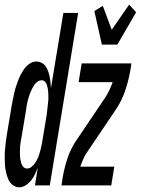

<svg xmlns="http://www.w3.org/2000/svg" viewBox="-43 -790 600 818"><path d="M40 8Q24 8 11.5 -1.5Q-1 -11 -7.5 -26Q-14 -41 -17.5 -56.5Q-21 -72 -22 -88Q-23 -104 -23 -120.5Q-23 -137 -21.5 -153.5Q-20 -170 -18 -187Q-16 -204 -13 -221L7 -341Q9 -354 12 -367.5Q15 -381 18 -395Q21 -409 25.5 -422.5Q30 -436 35 -449Q40 -462 47 -475Q54 -488 62.5 -499.5Q71 -511 84.5 -519.5Q98 -528 111 -528Q123 -528 134 -522.5Q145 -517 151.5 -507.5Q158 -498 162 -486.5Q166 -475 168.5 -463Q171 -451 172 -439Q173 -427 174 -414L227 -735H290L169 0H106L118 -77Q113 -63 106.5 -49Q100 -35 90.5 -22.5Q81 -10 67 -1Q53 8 40 8ZM72 -72Q83 -72 92 -79.5Q101 -87 107.5 -97Q114 -107 118.5 -117.5Q123 -128 126 -138.5Q129 -149 131.5 -159.5Q134 -170 136 -181L156 -301Q158 -317 159.5 -332.5Q161 -348 163 -364Q163 -373 163 -381Q163 -389 162.5 -397.5Q162 -406 160.5 -413.5Q159 -421 156.5 -429Q154 -437 148 -442.5Q142 -448 135 -448Q126 -448 117.5 -442.5Q109 -437 104 -429.5Q99 -422 94.5 -413.5Q90 -405 86.5 -396.5Q83 -388 80.5 -379.5Q78 -371 75.5 -362.5Q73 -354 71.5 -345Q70 -336 69 -327L49 -207Q47 -198 45.5 -188.5Q44 -179 43 -169.5Q42 -160 42 -150.5Q42 -141 42 -131.5Q42 -122 43.5 -112.5Q45 -103 47.5 -94.5Q50 -86 56.5 -79Q63 -72 72 -72ZM391 -600 359 -743 395 -765 433 -663 507 -770 537 -738 457 -600ZM219 0 224 -33Q231 -76 245.5 -118.5Q260 -161 287 -199L405 -374Q415 -389 423 -406Q431 -423 437 -440H292L305 -520H517L512 -488Q504 -444 489.5 -401.5Q475 -359 449 -321L331 -146Q320 -131 312.5 -114Q305 -97 299 -80H444L431 0Z"/></svg>

Font: Iosevka Term Curly Md Obl
Style: Regular
Weight: 500
Italic angle: -9°
Designer: Belleve Invis
Foundry: Belleve Invis
Version: Version 32.3.0